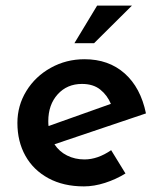

<svg xmlns="http://www.w3.org/2000/svg" viewBox="-20 -653 573 684"><path d="M376 -118 427 -35Q393 -14 354 -1.5Q315 11 279 11Q206 11 152.5 -18Q99 -47 70.5 -98Q42 -149 42 -215Q42 -277 74 -329Q106 -381 161 -411.5Q216 -442 281 -442Q367 -442 424 -391.5Q481 -341 500 -249L174 -139Q191 -113 219 -99Q247 -85 281 -85Q328 -85 376 -118ZM152 -221Q152 -210 153 -204L375 -283Q362 -314 337 -334Q312 -354 272 -354Q219 -354 185.5 -317Q152 -280 152 -221ZM315 -499H245L326 -633H450Z"/></svg>

Font: Josefin Sans SemiBold
Style: Regular
Weight: 600
Designer: Santiago Orozco
Foundry: Typemade
Version: Version 2.000